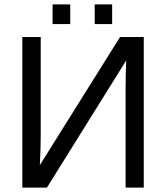

<svg xmlns="http://www.w3.org/2000/svg" viewBox="-20 -857 759 877"><path d="M82 0H194.3L556.6 -581.1C554.7 -538.1 553.7 -496.7 553.7 -457V0H636.7V-688H528.3L162.1 -103C164.7 -155.1 166 -199.7 166 -236.8V-688H82ZM412.6 -747.1H492.2V-836.9H412.6ZM220.2 -747.1H300.8V-836.9H220.2Z"/></svg>

Font: Arimo
Style: Regular
Weight: 400
Designer: Steve Matteson
Foundry: Monotype Imaging Inc.
Version: Version 1.32